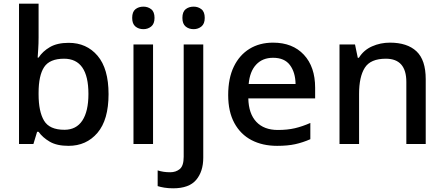

<svg xmlns="http://www.w3.org/2000/svg" viewBox="-20 -780 2406 1040"><path d="M189 -577Q189 -544 187 -514Q185 -484 184 -468H189Q211 -502 250.5 -525Q290 -548 352 -548Q449 -548 508.5 -478Q568 -408 568 -270Q568 -131 508 -60.5Q448 10 351 10Q288 10 249.5 -12.5Q211 -35 189 -66H181L161 0H83V-760H189ZM327 -462Q249 -462 219 -416.5Q189 -371 189 -277V-269Q189 -176 218.5 -126.5Q248 -77 329 -77Q393 -77 426 -127Q459 -177 459 -271Q459 -462 327 -462Z M757 -744Q781 -744 799 -730Q817 -716 817 -683Q817 -651 799 -636.5Q781 -622 757 -622Q731 -622 713.5 -636.5Q696 -651 696 -683Q696 -716 713.5 -730Q731 -744 757 -744ZM809 -539V0H703V-539Z M968 -683Q968 -716 985.5 -730Q1003 -744 1029 -744Q1053 -744 1071 -730Q1089 -716 1089 -683Q1089 -651 1071 -636.5Q1053 -622 1029 -622Q1003 -622 985.5 -636.5Q968 -651 968 -683ZM918 240Q892 240 870.5 236.5Q849 233 834 228V143Q850 148 866 150.5Q882 153 902 153Q933 153 954 135.5Q975 118 975 69V-539H1081V74Q1081 149 1042.5 194.5Q1004 240 918 240Z M1459 -549Q1565 -549 1626 -483.5Q1687 -418 1687 -305V-247H1325Q1327 -164 1368.5 -120Q1410 -76 1485 -76Q1537 -76 1577.5 -85.5Q1618 -95 1661 -114V-26Q1620 -8 1579 1Q1538 10 1481 10Q1402 10 1342.5 -21Q1283 -52 1249.5 -113.5Q1216 -175 1216 -265Q1216 -356 1246.5 -419Q1277 -482 1331.5 -515.5Q1386 -549 1459 -549ZM1459 -467Q1402 -467 1367.5 -430Q1333 -393 1327 -325H1581Q1580 -388 1550.5 -427.5Q1521 -467 1459 -467Z M2092 -549Q2186 -549 2236 -502Q2286 -455 2286 -351V0H2181V-336Q2181 -462 2070 -462Q1987 -462 1956 -413Q1925 -364 1925 -272V0H1819V-539H1903L1918 -467H1924Q1950 -509 1995.5 -529Q2041 -549 2092 -549Z"/></svg>

Font: Noto Sans Ol Chiki Medium
Style: Regular
Weight: 500
Designer: Monotype Design Team, Lewis McGuffie
Foundry: Monotype Imaging Inc.
Version: Version 2.003; ttfautohint (v1.8.4.7-5d5b)